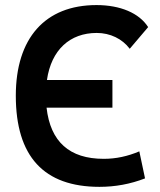

<svg xmlns="http://www.w3.org/2000/svg" viewBox="-20 -723 626 753"><path d="M370.1 9.8C431.6 9.8 491.2 -1 548.8 -23.4L526.4 -129.4C480.5 -109.9 434.6 -100.1 386.7 -100.1C252.4 -100.1 177.7 -167 162.6 -300.8H420.9V-409.2H164.1C181.2 -527.8 254.4 -593.8 359.4 -593.8C412.1 -593.8 459.5 -570.8 488.8 -531.7L561 -616.7C525.9 -671.9 451.7 -703.1 358.4 -703.1C156.7 -703.1 42 -573.2 42 -347.7C42 -109.4 151.9 9.8 370.1 9.8Z"/></svg>

Font: Cascadia Code NF SemiBold
Style: Regular
Weight: 600
Monospace: yes
Designer: Aaron Bell
Foundry: Saja Typeworks
Version: Version 2404.023